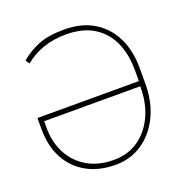

<svg xmlns="http://www.w3.org/2000/svg" viewBox="-130 -841 938 970"><g transform="rotate(-20 339.0 -355.5)"><path d="M330.1 10.3Q241.2 10.3 175.5 -26.1Q109.9 -62.5 74 -129.4Q38.1 -196.3 38.1 -287.1V-347.2H583.5V-407.7Q583.5 -492.7 554 -557.4Q524.4 -622.1 465.3 -658.4Q406.2 -694.8 317.4 -694.8Q248.5 -694.8 192.6 -674.8Q136.7 -654.8 95.2 -619.6L80.6 -640.6Q123.5 -677.2 177.5 -699.2Q231.4 -721.2 317.4 -721.2Q410.2 -721.2 475.3 -681.9Q540.5 -642.6 575.2 -572.3Q609.9 -502 609.9 -407.7V-323.7Q609.9 -226.1 573.5 -150.6Q537.1 -75.2 474.1 -32.5Q411.1 10.3 330.1 10.3ZM330.1 -16.1Q406.7 -16.1 463.1 -55.7Q519.5 -95.2 550.5 -163.6Q581.5 -231.9 581.1 -317.9L580.1 -320.3H64.5V-285.2Q64.5 -207.5 96.4 -146.7Q128.4 -85.9 188 -51Q247.6 -16.1 330.1 -16.1Z"/></g></svg>

Font: Roboto Slab Thin
Style: Regular
Weight: 100
Designer: Google
Version: Version 2.000; ttfautohint (v1.8.1.43-b0c9)